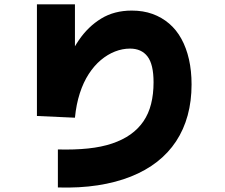

<svg xmlns="http://www.w3.org/2000/svg" viewBox="-20 -800 1040 889"><path d="M248 68V-108Q325 -106 387.5 -112.5Q450 -119 499 -135.5Q548 -152 584 -177.5Q620 -203 644 -238Q668 -273 679.5 -318.5Q691 -364 691 -419Q691 -502 663 -538.5Q635 -575 582 -575Q547 -575 512.5 -561.5Q478 -548 447 -522Q416 -496 391 -457.5Q366 -419 349.5 -368Q333 -317 327 -255L151 -263V-780H327V-307H241Q251 -392 276.5 -471.5Q302 -551 345 -614Q388 -677 448.5 -714Q509 -751 590 -751Q643 -751 686 -735.5Q729 -720 763 -691Q797 -662 820 -620Q843 -578 855 -525Q867 -472 867 -409Q867 -332 849 -266Q831 -200 795.5 -146Q760 -92 707.5 -51Q655 -10 586 17.5Q517 45 432.5 58Q348 71 248 68Z"/></svg>

Font: Murecho Thin Black
Style: Regular
Weight: 900
Version: Version 1.010